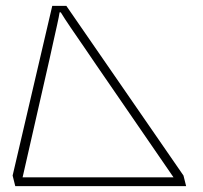

<svg xmlns="http://www.w3.org/2000/svg" viewBox="-20 -649 692 654"><path d="M32 -15 23 -51 158 -629H206L605 -51L614 -15ZM57 -45H571L307 -429Q291 -453 267.5 -487Q244 -521 221.5 -554Q199 -587 187 -607H183Q181 -593 174.5 -564Q168 -535 161 -503.5Q154 -472 149 -449Z"/></svg>

Font: Oooh Baby
Style: Normal
Weight: 400
Designer: Robert E. Leuschke
Foundry: Robert E. Leuschke
Version: Version 1.011; ttfautohint (v1.8.3)